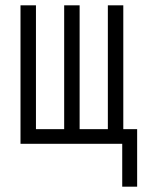

<svg xmlns="http://www.w3.org/2000/svg" viewBox="-20 -540 540 721"><path d="M439 161V0H57V-520H115V-55H221V-520H279V-55H385V-520H443V-55H495V161Z"/></svg>

Font: Iosevka Fixed Light
Style: Regular
Weight: 300
Monospace: yes
Designer: Belleve Invis
Foundry: Belleve Invis
Version: Version 32.3.0